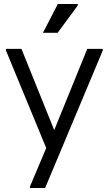

<svg xmlns="http://www.w3.org/2000/svg" viewBox="-20 -746 547 966"><path d="M131 200V192L212 0L238 -55L419 -500H497V-492L207 200ZM213 0 10 -492V-500H88L259 -76V0ZM196 -581 271 -726H371V-718L270 -581Z"/></svg>

Font: Fustat
Style: Regular
Weight: 400
Designer: Mohamed Gaber, Khaled Hosny, Laura Garcia Mut
Foundry: Kief Type Foundry, Alif Type Foundry, Hard Type Foundry
Version: Version 1.007